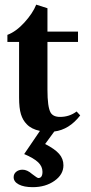

<svg xmlns="http://www.w3.org/2000/svg" viewBox="-20 -545 382 810"><path d="M118.2 244.6Q81.1 244.6 59.3 233.2Q37.6 221.7 37.6 202.6Q37.6 188.5 48.3 179.7Q59.1 170.9 75.2 170.9Q94.7 170.9 115.2 189Q137.2 206.1 141.6 206.1Q159.2 206.1 159.2 179.7Q159.2 157.2 140.9 139.6Q122.6 122.1 82 105L148.4 7.3Q111.8 -0.5 92.8 -21Q76.2 -37.6 68.4 -63Q60.5 -88.4 60.5 -133.8V-368.2H11.2V-397.9Q47.9 -411.6 83 -450.2Q118.2 -488.8 132.8 -525.4L180.2 -510.3V-411.6H309.1V-368.2H180.2V-166Q180.2 -93.8 193.4 -70.3Q204.1 -51.8 233.4 -51.8Q272.9 -51.8 303.2 -74.7L318.4 -58.1Q272 2 209 9.8L170.4 62.5Q211.4 83.5 229.5 104.2Q247.6 125 247.6 152.3Q247.6 191.4 209.7 218Q171.9 244.6 118.2 244.6Z"/></svg>

Font: Elstob 18pt
Style: Bold
Weight: 700
Designer: Peter S. Baker
Version: Version 1.015